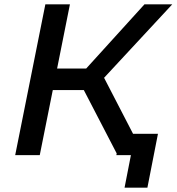

<svg xmlns="http://www.w3.org/2000/svg" viewBox="-20 -720 820 891"><path d="M50.5 0 190.5 -700H304.5L245 -402H380L650.5 -700H779.5L463 -359L597.5 -99H713L664 151H558L587.5 0H520L521.5 -8L369 -302H225L164.5 0Z"/></svg>

Font: Argentum Sans
Style: Italic
Weight: 400
Italic angle: -11.3099°
Designer: Julieta Ulanovsky, Owen Earl, Rasmus Andersson, Cristiano Sobral
Foundry: The Argentum Sans Project Authors
Version: Version 3.131; ttfautohint (v1.8.4.7-5d5b-dirty)